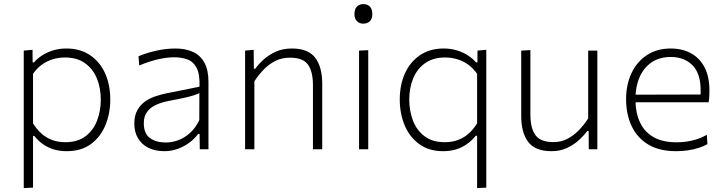

<svg xmlns="http://www.w3.org/2000/svg" viewBox="-20 -748 3626 962"><path d="M99 194.5Q99 138 99 85.2Q99 32.5 99 -28.5V-270.5Q99 -324.5 99 -381.5Q99 -438.5 99 -494.5L143 -498.5L143.5 -435.5H150.5Q165 -453 189 -469Q213 -485 244.2 -495Q275.5 -505 312.5 -505Q381.5 -505 431 -471.8Q480.5 -438.5 506.5 -380.8Q532.5 -323 532.5 -249Q532.5 -179.5 508.2 -120.8Q484 -62 435.5 -26.2Q387 9.5 314.5 9.5Q279.5 9.5 250 0.8Q220.5 -8 196 -25.2Q171.5 -42.5 151.5 -67H145.5V-27Q145.5 32.5 145.5 84.2Q145.5 136 145.5 192ZM307 -35.5Q369.5 -35.5 409 -65.8Q448.5 -96 466.8 -144.8Q485 -193.5 485 -249Q485 -307 465.5 -354.8Q446 -402.5 406.2 -431.2Q366.5 -460 305 -460Q273.5 -460 244.2 -451Q215 -442 189.5 -423.8Q164 -405.5 145.5 -378V-130Q164 -100 187.5 -79Q211 -58 240.8 -46.8Q270.5 -35.5 307 -35.5Z M803.5 9.5Q756.5 9.5 722.8 -7.8Q689 -25 671 -56Q653 -87 653 -129Q653 -168.5 667.8 -195.2Q682.5 -222 706 -238.8Q729.5 -255.5 757.5 -265Q785.5 -274.5 812 -280L979.5 -313.5Q982 -376.5 965 -408.2Q948 -440 918.2 -450.5Q888.5 -461 853 -461Q836 -461 816.8 -458.8Q797.5 -456.5 776 -451.8Q754.5 -447 730 -439.2Q705.5 -431.5 677.5 -420L674 -466Q692 -474 714.2 -481Q736.5 -488 760.8 -493.5Q785 -499 810 -502Q835 -505 858.5 -505Q909 -505 946.5 -488Q984 -471 1004.2 -434Q1024.5 -397 1024.5 -338.5Q1024.5 -315.5 1024.5 -280Q1024.5 -244.5 1024.5 -211V-140Q1024.5 -108.5 1024.5 -74.5Q1024.5 -40.5 1024.5 0H981L980 -77H973Q956.5 -54.5 930.8 -34.8Q905 -15 872.5 -2.8Q840 9.5 803.5 9.5ZM811 -34Q841.5 -34 873 -45.5Q904.5 -57 932 -81.8Q959.5 -106.5 978.5 -146L979 -281.5Q970 -277 955 -271.8Q940 -266.5 910 -259.5Q880 -252.5 826.5 -242.5Q792 -236 763.5 -223.5Q735 -211 717.8 -188.5Q700.5 -166 700.5 -131Q700.5 -78 731.8 -56Q763 -34 811 -34Z M1208 0Q1208 -56 1208 -107.8Q1208 -159.5 1208 -220.5V-270.5Q1208 -324.5 1208 -381.5Q1208 -438.5 1208 -494.5L1251 -498.5L1252 -403.5H1259Q1274 -425 1299.5 -448.5Q1325 -472 1360.8 -488.5Q1396.5 -505 1442.5 -505Q1524 -505 1559.2 -459Q1594.5 -413 1594.5 -327.5Q1594.5 -295 1594.5 -272Q1594.5 -249 1594.5 -220.5Q1594.5 -162.5 1594.5 -109.2Q1594.5 -56 1594.5 0H1548Q1548 -56 1548 -109Q1548 -162 1548 -219V-321Q1548 -389 1523.2 -424Q1498.5 -459 1433 -459Q1392.5 -459 1360.2 -443Q1328 -427 1301.8 -400Q1275.5 -373 1254.5 -340.5V-219Q1254.5 -159.5 1254.5 -107.8Q1254.5 -56 1254.5 0Z M1779 0Q1779 -56 1779 -107.8Q1779 -159.5 1779 -220.5V-270.5Q1779 -312 1779 -349Q1779 -386 1779 -421.8Q1779 -457.5 1779 -494.5L1825 -496.5Q1825 -459.5 1825 -423.5Q1825 -387.5 1825 -350Q1825 -312.5 1825 -270.5V-220.5Q1825 -159.5 1825 -107.8Q1825 -56 1825 0ZM1800 -629.5Q1781 -629.5 1768.5 -641.8Q1756 -654 1756 -678Q1756 -703 1768.5 -715.2Q1781 -727.5 1801 -727.5Q1821 -727.5 1833.2 -715Q1845.5 -702.5 1845.5 -678Q1845.5 -654 1833.2 -641.8Q1821 -629.5 1800 -629.5Z M2370.5 194.5Q2370.5 138 2370.5 85.2Q2370.5 32.5 2370.5 -27V-68H2364Q2343.5 -43 2319 -25.8Q2294.5 -8.5 2265.2 0.5Q2236 9.5 2201 9.5Q2129 9.5 2080.2 -26.2Q2031.5 -62 2007.2 -120.8Q1983 -179.5 1983 -249Q1983 -323 2009.2 -380.8Q2035.5 -438.5 2084.8 -471.8Q2134 -505 2203 -505Q2240 -505 2271.2 -495Q2302.5 -485 2326.2 -469.2Q2350 -453.5 2365 -435.5H2372L2372.5 -494.5L2416.5 -498.5Q2416.5 -440.5 2416.5 -386.2Q2416.5 -332 2416.5 -270.5V-28.5Q2416.5 32.5 2416.5 84.2Q2416.5 136 2416.5 192ZM2209 -35.5Q2245.5 -35.5 2275.2 -46.8Q2305 -58 2328.5 -79Q2352 -100 2370.5 -130V-378Q2351.5 -405.5 2326.5 -423.8Q2301.5 -442 2271.8 -451Q2242 -460 2210.5 -460Q2149.5 -460 2109.5 -431.2Q2069.5 -402.5 2050 -354.8Q2030.5 -307 2030.5 -249Q2030.5 -193.5 2048.8 -144.8Q2067 -96 2106.5 -65.8Q2146 -35.5 2209 -35.5Z M2743.5 9.5Q2662 9.5 2626.8 -36.5Q2591.5 -82.5 2591.5 -168Q2591.5 -201 2591.5 -225Q2591.5 -249 2591.5 -271Q2591.5 -313 2591.5 -349.8Q2591.5 -386.5 2591.5 -422Q2591.5 -457.5 2591.5 -494.5L2637.5 -497Q2637.5 -441.5 2637.5 -387.8Q2637.5 -334 2637.5 -273.5V-174.5Q2637.5 -106 2662.8 -71Q2688 -36 2753 -36Q2791 -36 2822.5 -52.2Q2854 -68.5 2880 -95.2Q2906 -122 2927 -154.5V-273.5Q2927 -334 2927 -386.5Q2927 -439 2927 -494.5H2973Q2973 -439 2973 -386.2Q2973 -333.5 2973 -271V-220.5Q2973 -159.5 2973 -107.8Q2973 -56 2973 0H2930L2929.5 -92H2922.5Q2907 -70.5 2881.8 -47Q2856.5 -23.5 2821.8 -7Q2787 9.5 2743.5 9.5Z M3368 9.5Q3283 9.5 3227.5 -24.2Q3172 -58 3144.5 -116.8Q3117 -175.5 3117 -251Q3117 -325 3144.5 -382.5Q3172 -440 3222.2 -472.5Q3272.5 -505 3340 -505Q3399.5 -505 3443.2 -480.5Q3487 -456 3510.8 -409.2Q3534.5 -362.5 3534.5 -296.5Q3534.5 -279 3533.8 -264.5Q3533 -250 3530.5 -235.5L3489.5 -265.5Q3490.5 -273.5 3490.5 -281Q3490.5 -288.5 3490.5 -295.5Q3490.5 -380.5 3449.2 -421.5Q3408 -462.5 3341 -462.5Q3284.5 -462.5 3245 -435.8Q3205.5 -409 3184.8 -361.8Q3164 -314.5 3164 -254V-249Q3164 -183.5 3186.5 -135.2Q3209 -87 3254.5 -61Q3300 -35 3370.5 -35Q3396 -35 3422 -38.8Q3448 -42.5 3473 -50.8Q3498 -59 3521.5 -72.5L3524.5 -26Q3505.5 -15 3480.8 -7Q3456 1 3427.2 5.2Q3398.5 9.5 3368 9.5ZM3138.5 -235.5V-273.5L3499.5 -274.5L3530.5 -266.5V-235.5Z"/></svg>

Font: Commissioner Thin ExtraLight
Style: Regular
Weight: 250
Version: Version 1.000